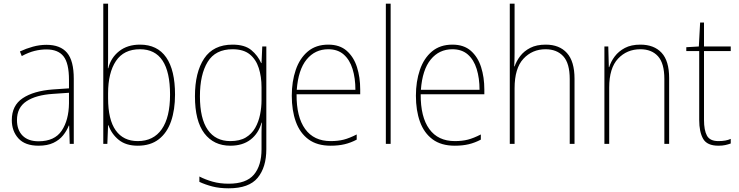

<svg xmlns="http://www.w3.org/2000/svg" viewBox="-20 -780 4006 1041"><path d="M232 -537Q307 -537 343.5 -494Q380 -451 380 -353V0H358L355 -99H353Q342 -71 322 -46Q302 -21 269.5 -5.5Q237 10 189 10Q116 10 80 -29.5Q44 -69 44 -129Q44 -208 103 -247.5Q162 -287 266 -295L354 -301V-347Q354 -437 324.5 -474.5Q295 -512 232 -512Q200 -512 167.5 -504Q135 -496 98 -476L88 -501Q122 -517 158.5 -527Q195 -537 232 -537ZM267 -271Q175 -265 123.5 -231Q72 -197 72 -129Q72 -75 102.5 -44.5Q133 -14 189 -14Q276 -14 314.5 -71.5Q353 -129 354 -220V-277Z M566 -509Q566 -488 566 -459.5Q566 -431 565 -410H567Q581 -467 626 -502.5Q671 -538 739 -538Q833 -538 881 -469Q929 -400 929 -267Q929 -185 907.5 -122.5Q886 -60 841 -25Q796 10 727 10Q663 10 624 -21.5Q585 -53 568 -101H566L562 0H540V-760H566ZM739 -513Q651 -513 608.5 -449Q566 -385 566 -274V-248Q566 -131 607.5 -73Q649 -15 727 -15Q812 -15 857 -79.5Q902 -144 902 -267Q902 -513 739 -513Z M1241 -538Q1307 -538 1342.5 -508.5Q1378 -479 1396 -438H1398L1402 -528H1424V29Q1424 127 1377 184Q1330 241 1220 241Q1170 241 1131.5 231Q1093 221 1061 206V177Q1094 194 1133 205Q1172 216 1220 216Q1315 216 1356.5 167Q1398 118 1398 29V-15Q1398 -42 1398 -63.5Q1398 -85 1400 -115H1398Q1382 -57 1339 -23.5Q1296 10 1229 10Q1139 10 1088 -57Q1037 -124 1037 -258Q1037 -388 1087 -463Q1137 -538 1241 -538ZM1241 -513Q1148 -513 1106 -444.5Q1064 -376 1064 -258Q1064 -137 1106.5 -76Q1149 -15 1229 -15Q1280 -15 1312.5 -34.5Q1345 -54 1363.5 -86.5Q1382 -119 1390 -158.5Q1398 -198 1398 -237V-307Q1398 -364 1383 -411Q1368 -458 1334 -485.5Q1300 -513 1241 -513Z M1760 -538Q1822 -538 1860 -504.5Q1898 -471 1915.5 -416Q1933 -361 1933 -295V-269H1588Q1587 -146 1634.5 -80.5Q1682 -15 1773 -15Q1813 -15 1844 -23Q1875 -31 1914 -51V-23Q1882 -6 1848.5 2Q1815 10 1773 10Q1699 10 1652.5 -24.5Q1606 -59 1584 -120Q1562 -181 1562 -261Q1562 -338 1583.5 -401Q1605 -464 1649 -501Q1693 -538 1760 -538ZM1760 -513Q1688 -513 1642.5 -457.5Q1597 -402 1589 -293H1907Q1907 -356 1891.5 -406Q1876 -456 1843.5 -484.5Q1811 -513 1760 -513Z M2098 0H2072V-760H2098Z M2433 -538Q2495 -538 2533 -504.5Q2571 -471 2588.5 -416Q2606 -361 2606 -295V-269H2261Q2260 -146 2307.5 -80.5Q2355 -15 2446 -15Q2486 -15 2517 -23Q2548 -31 2587 -51V-23Q2555 -6 2521.5 2Q2488 10 2446 10Q2372 10 2325.5 -24.5Q2279 -59 2257 -120Q2235 -181 2235 -261Q2235 -338 2256.5 -401Q2278 -464 2322 -501Q2366 -538 2433 -538ZM2433 -513Q2361 -513 2315.5 -457.5Q2270 -402 2262 -293H2580Q2580 -356 2564.5 -406Q2549 -456 2516.5 -484.5Q2484 -513 2433 -513Z M2770 -495Q2770 -472 2769.5 -455.5Q2769 -439 2768 -420H2770Q2780 -449 2800.5 -476Q2821 -503 2855 -520.5Q2889 -538 2939 -538Q3013 -538 3054 -492.5Q3095 -447 3095 -353V0H3069V-351Q3069 -437 3034 -475Q2999 -513 2938 -513Q2866 -513 2818 -461.5Q2770 -410 2770 -301V0H2744V-760H2770Z M3452 -538Q3526 -538 3567 -494Q3608 -450 3608 -357V0H3582V-352Q3582 -437 3547.5 -475Q3513 -513 3452 -513Q3379 -513 3331 -462Q3283 -411 3283 -305V0H3257V-528H3278L3281 -416H3283Q3292 -446 3313 -474Q3334 -502 3368 -520Q3402 -538 3452 -538Z M3875 -15Q3896 -15 3912.5 -18Q3929 -21 3942 -27V-2Q3928 3 3912.5 6.5Q3897 10 3875 10Q3814 10 3792.5 -27Q3771 -64 3771 -130V-503H3701V-524L3769 -528L3776 -658H3797V-528H3942V-503H3797V-130Q3797 -74 3813 -44.5Q3829 -15 3875 -15Z"/></svg>

Font: Noto Sans Telugu SemiCondensed Thin
Style: Regular
Weight: 100
Width: 4
Designer: Jelle Bosma - Monotype Design Team
Foundry: Monotype Imaging Inc.
Version: Version 2.005; ttfautohint (v1.8.4.7-5d5b)